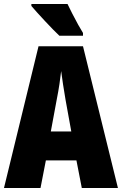

<svg xmlns="http://www.w3.org/2000/svg" viewBox="-20 -1013 614 967"><path d="M392 -66 365 -205H211L184 -66H0L174 -780H398L574 -66ZM310 -511Q303 -551 297.5 -588Q292 -625 288 -655Q285 -627 279.5 -590Q274 -553 266 -513L236 -351H339ZM320 -993Q329 -974 344 -944.5Q359 -915 374 -888Q389 -861 398 -847V-833H279Q267 -844 247.5 -864Q228 -884 206.5 -907Q185 -930 166.5 -950.5Q148 -971 138 -983V-993Z"/></svg>

Font: Noto Sans Malayalam UI ExtraCondensed Black
Style: Regular
Weight: 900
Width: 2
Designer: Jelle Bosma - Monotype Design Team
Foundry: Monotype Imaging Inc.
Version: Version 2.104; ttfautohint (v1.8.4.7-5d5b)